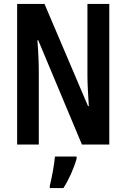

<svg xmlns="http://www.w3.org/2000/svg" viewBox="-20 -734 642 975"><path d="M535 0V-714H424V-350C424 -310 427 -259 431 -195H427L206 -714H67V0H177V-371C177 -412 175 -465 170 -530H174L396 0ZM369 72V61H259C256 101 242 174 233 209V221H302C329 179 355 122 369 72Z"/></svg>

Font: Noto Sans Armenian ExtraCondensed SemiBold
Style: Regular
Weight: 600
Width: 2
Designer: Monotype Design Team
Foundry: Monotype Imaging Inc.
Version: Version 2.008